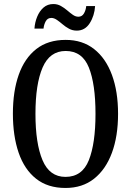

<svg xmlns="http://www.w3.org/2000/svg" viewBox="-20 -923 651 953"><path d="M305 10Q217 10 159 -36Q101 -82 72.5 -165Q44 -248 44 -359Q44 -470 73 -552Q102 -634 160 -679.5Q218 -725 306 -725Q389 -725 447 -679.5Q505 -634 535.5 -551.5Q566 -469 566 -358Q566 -247 535.5 -164.5Q505 -82 447 -36Q389 10 305 10ZM305 -45Q388 -45 421 -128Q454 -211 454 -358Q454 -506 421 -588Q388 -670 306 -670Q227 -670 191.5 -588Q156 -506 156 -358Q156 -211 191 -128Q226 -45 305 -45ZM361 -771Q340 -771 322.5 -780.5Q305 -790 290.5 -802.5Q276 -815 262 -824.5Q248 -834 235 -834Q216 -834 207 -817.5Q198 -801 196 -781H151Q153 -812 164.5 -840Q176 -868 196 -885.5Q216 -903 245 -903Q265 -903 282 -893.5Q299 -884 313.5 -871.5Q328 -859 341.5 -849.5Q355 -840 369 -840Q387 -840 396.5 -856Q406 -872 408 -893H452Q449 -845 425.5 -808Q402 -771 361 -771Z"/></svg>

Font: Noto Serif Hebrew ExtraCondensed Medium
Style: Regular
Weight: 500
Width: 2
Designer: Monotype Design Team
Foundry: Monotype Imaging Inc.
Version: Version 2.004; ttfautohint (v1.8.4.7-5d5b)